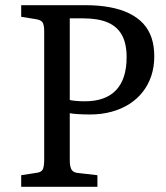

<svg xmlns="http://www.w3.org/2000/svg" viewBox="-20 -723 642 743"><path d="M62 0V-45L120 -54Q139 -56 145 -66.5Q151 -77 151 -105V-602Q151 -627 144.5 -636.5Q138 -646 118 -649L62 -658V-703H308Q362 -703 405 -695Q448 -687 480.5 -671Q513 -655 534.5 -631.5Q556 -608 566.5 -576.5Q577 -545 577 -505Q577 -464 565.5 -429.5Q554 -395 532.5 -367.5Q511 -340 480.5 -320.5Q450 -301 411.5 -290.5Q373 -280 329 -280Q302 -280 280 -281.5Q258 -283 250 -285V-103Q250 -77 257.5 -65.5Q265 -54 287 -53L357 -45V0ZM308 -331Q388 -331 429 -374Q470 -417 470 -502Q470 -554 452 -587Q434 -620 397 -636Q360 -652 301 -652H250V-336Q258 -334 274 -332.5Q290 -331 308 -331Z"/></svg>

Font: Literata 18pt
Style: Regular
Weight: 400
Designer: Latin by Veronika Burian and Jose Scaglione. Greek by Irene Vlachou. Cyrillic by Vera Evstafieva.
Foundry: TypeTogether
Version: Version 3.103;gftools[0.9.29]